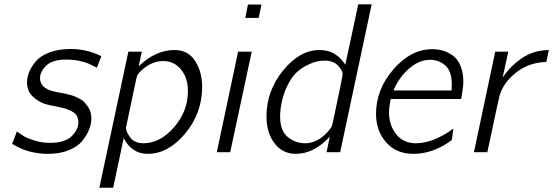

<svg xmlns="http://www.w3.org/2000/svg" viewBox="-20 -715 2599 902"><path d="M37.1 -39.1 59.1 -97.2Q81.1 -82 94 -74Q106.9 -65.9 141.8 -54.9Q176.8 -43.9 215.8 -43.9Q284.7 -43.9 316.4 -75Q348.1 -106 348.1 -140.1Q348.1 -172.4 324 -188.2Q299.8 -204.1 250 -213.6Q200.2 -223.1 189.9 -227.1Q155.8 -239.3 131.3 -264.2Q106.9 -289.1 106.9 -328.1Q106.9 -351.1 116.5 -375.5Q126 -399.9 147.5 -426Q168.9 -452.1 211.9 -468.5Q254.9 -484.9 313 -484.9Q387.2 -484.9 456.1 -451.2L435.1 -397Q407.2 -411.1 394 -417Q380.9 -422.9 353 -429Q325.2 -435.1 291 -435.1Q226.1 -435.1 197 -406.5Q168 -377.9 168 -347.2Q168 -337.4 171.4 -328.6Q174.8 -319.8 179.4 -314Q184.1 -308.1 192.1 -302.5Q200.2 -296.9 206.5 -293.9Q212.9 -291 222.4 -288.6Q231.9 -286.1 237.1 -284.7Q242.2 -283.2 250.5 -281.5Q258.8 -279.8 260 -279.8Q261.2 -279.8 272.7 -277.8Q284.2 -275.9 291 -273.9Q297.9 -272 311.5 -268.6Q325.2 -265.1 334.7 -260.5Q344.2 -255.9 356.7 -249.5Q369.1 -243.2 377 -234.1Q384.8 -225.1 392.8 -214.1Q400.9 -203.1 405 -189Q409.2 -174.8 409.2 -158.2Q409.2 -134.3 399.2 -108.2Q389.2 -82 367.7 -54.4Q346.2 -26.9 303.7 -9.5Q261.2 7.8 205.1 7.8Q112.3 7.8 37.1 -39.1Z M446.8 167 583 -472.2H646L631.8 -403.8Q710.9 -480 799.8 -480Q863.8 -480 896.7 -428.5Q929.7 -377 929.7 -307.1Q929.7 -183.1 849.9 -87.6Q770 7.8 673.8 7.8Q599.6 7.8 561 -65.9L511.7 167ZM571.8 -115.2Q571.8 -96.2 591.8 -69.1Q611.8 -42 653.8 -42Q731.9 -42 797.4 -116.9Q862.8 -191.9 862.8 -287.1Q862.8 -349.1 830.3 -388.7Q797.9 -428.2 746.1 -428.2Q695.3 -428.2 648.9 -388.2Q629.9 -370.1 626.5 -364Q623 -357.9 619.6 -341.8Q571.8 -116.2 571.8 -115.2Z M998.5 0 1098.6 -472.2H1162.6L1061.5 0ZM1132.3 -630.9 1145 -693.8H1208.5L1195.3 -630.9Z M1231.9 -168Q1231.9 -288.1 1310.1 -384Q1388.2 -480 1481 -480Q1496.1 -480 1510 -477.5Q1523.9 -475.1 1533.9 -470.9Q1543.9 -466.8 1554 -460.4Q1564 -454.1 1570.1 -449Q1576.2 -443.8 1582.5 -436.5Q1588.9 -429.2 1592 -425Q1595.2 -420.9 1599.1 -416L1602.1 -410.2L1663.1 -694.8H1726.1L1578.1 0H1514.2L1529.3 -73.2Q1455.1 7.8 1369.1 7.8Q1308.1 7.8 1270 -41.5Q1231.9 -90.8 1231.9 -168ZM1295.9 -168Q1295.9 -100.1 1332 -71Q1368.2 -42 1414.1 -42Q1468.3 -42 1515.1 -90.8Q1534.2 -112.8 1537.1 -118.4Q1540 -124 1543.9 -141.1Q1589.8 -356 1589.8 -367.2Q1589.8 -383.3 1567.9 -406.7Q1545.9 -430.2 1505.9 -430.2Q1487.8 -430.2 1468.5 -426Q1449.2 -421.9 1421.1 -408Q1393.1 -394 1370.1 -371.6Q1347.2 -349.1 1327.1 -306.6Q1307.1 -264.2 1298.8 -208Q1295.9 -188 1295.9 -168Z M1746.6 -180.2Q1746.6 -295.4 1828.6 -389.6Q1910.6 -483.9 2010.7 -483.9Q2036.6 -483.9 2060.5 -477.1Q2084.5 -470.2 2107.2 -454.1Q2129.9 -438 2143.3 -406Q2156.7 -374 2156.7 -331.1Q2156.7 -304.2 2146.5 -250H1815.4Q1807.6 -210 1807.6 -188Q1807.6 -127 1841.1 -84.5Q1874.5 -42 1933.6 -42Q2015.6 -42 2109.9 -110.8L2102.5 -57.1Q2015.6 7.8 1921.9 7.8Q1841.8 7.8 1794.2 -46.1Q1746.6 -100.1 1746.6 -180.2ZM1828.6 -290H2101.6Q2102.5 -298.8 2102.5 -317.9Q2102.5 -380.9 2072 -407.5Q2041.5 -434.1 2000.5 -434.1Q1949.7 -434.1 1902.1 -393.1Q1854.5 -352.1 1828.6 -290Z M2206.5 0 2306.6 -472.2H2367.7L2341.3 -350.1Q2374.5 -401.9 2429.9 -440.4Q2485.4 -479 2558.6 -480L2546.4 -423.8Q2464.4 -421.9 2404.3 -374Q2344.2 -326.2 2326.7 -265.1Q2323.7 -255.4 2269.5 0Z"/></svg>

Font: CMU Bright
Style: Oblique
Weight: 500
Italic angle: -12°
Version: Version 0.7.0